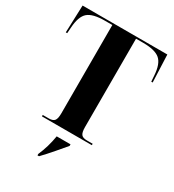

<svg xmlns="http://www.w3.org/2000/svg" viewBox="-219 -836 1068 1179"><g transform="rotate(30 315.0 -246.5)"><path d="M138 0H492V-10H451Q422 -10 411 -24Q400 -38 400 -75V-702H450Q535 -702 570 -672Q605 -642 610 -562L613 -520H623L615 -714H14L7 -520H17L20 -562Q25 -642 59.5 -672Q94 -702 180 -702H232V-75Q232 -38 221 -24Q210 -10 181 -10H138ZM234 221H245Q278 187 316.5 142Q355 97 376 72V61H278Q265 141 234 211Z"/></g></svg>

Font: Noto Serif Display SemiCondensed Extra
Style: Regular
Weight: 800
Width: 4
Designer: Monotype Design Team
Foundry: Monotype Imaging Inc.
Version: Version 1.900